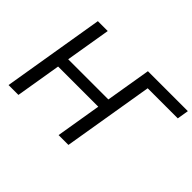

<svg xmlns="http://www.w3.org/2000/svg" viewBox="-137 -1008 1289 1289"><g transform="rotate(45 508.0 -363.5)"><path d="M1015.6 -727.3H636.4L582.7 -405.5H201.3L255 -727.3H161.2L40.5 0H134.2L187.9 -323.2H569.2L515.6 0H609L716.3 -645.2H1002.1Z"/></g></svg>

Font: Margiela Sans Text
Style: Italic
Weight: 400
Italic angle: -9.39999°
Designer: Stefan Endress, Andreas Faust
Version: Version 1.100;FEAKit 1.0